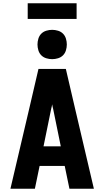

<svg xmlns="http://www.w3.org/2000/svg" viewBox="-20 -1158 640 1178"><path d="M44 0 159 -490 216 -735H384L441 -490L556 0H406L377 -140H223L194 0ZM353 -260 306 -490Q304 -497 302.5 -504Q301 -511 300 -518Q299 -511 297.5 -504Q296 -497 294 -490L247 -260ZM300 -795Q282 -795 264 -800.5Q246 -806 233.5 -818.5Q221 -831 215.5 -849Q210 -867 210 -885Q210 -903 215.5 -921Q221 -939 233.5 -951.5Q246 -964 264 -969.5Q282 -975 300 -975Q318 -975 336 -969.5Q354 -964 366.5 -951.5Q379 -939 384.5 -921Q390 -903 390 -885Q390 -867 384.5 -849Q379 -831 366.5 -818.5Q354 -806 336 -800.5Q318 -795 300 -795ZM450 -1042H150V-1138H450Z"/></svg>

Font: Iosevka Custom Heavy Extended
Style: Regular
Weight: 900
Width: 7
Monospace: yes
Designer: Belleve Invis
Foundry: Belleve Invis
Version: Version 11.2.4; ttfautohint (v1.8.4)